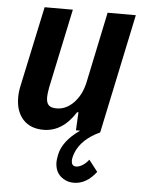

<svg xmlns="http://www.w3.org/2000/svg" viewBox="-53 -554 604 820"><g transform="rotate(5 249.0 -144.0)"><path d="M352 120 390 169Q348 224 294 224Q261 224 237 202.5Q213 181 213 141Q213 133 217 111Q229 51 302 0H284L288 -78L282 -77Q227 10 145 10Q89 10 57.5 -24.5Q26 -59 26 -119Q26 -143 32 -170L105 -512H226L154 -172Q149 -144 149 -131Q149 -106 159.5 -96Q170 -86 193 -86Q234 -86 266.5 -119.5Q299 -153 311 -207L375 -512H496L388 0Q310 36 286 96Q278 117 278 130Q278 154 298 154Q311 154 326 144.5Q341 135 352 120Z"/></g></svg>

Font: Decalotype SemiBold Italic
Style: Regular
Weight: 600
Italic angle: -12°
Designer: Alfredo Marco Pradil
Foundry: Alfredo Marco Pradil
Version: Version 1.0